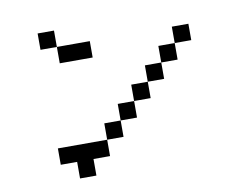

<svg xmlns="http://www.w3.org/2000/svg" viewBox="-81 -796 1161 959"><g transform="rotate(-10 500.0 -317.0)"><path d="M167 -609.4V-692.4H250V-609.4ZM167 -26.4V-109.4H417V-26.4H333V57.6H250V-26.4ZM250 -609.4H417V-526.4H250ZM833 -526.4V-442.4H750V-359.4H667V-276.4H583V-192.4H500V-109.4H417V-192.4H500V-276.4H583V-359.4H667V-442.4H750V-526.4ZM833 -526.4V-609.4H917V-526.4Z"/></g></svg>

Font: KH Dot kagurazaka 12
Style: Regular
Weight: 400
Designer: Original version for X68000 by Keitarou Hiraki (http://hp.vector.co.jp/authors/VA000874/) / TrueType conversion by Homem
Version: Version 1.00.20150527